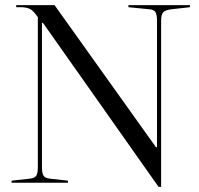

<svg xmlns="http://www.w3.org/2000/svg" viewBox="-20 -710 774 746"><path d="M60 -682H43V-690H192L586 -138H590V-629Q590 -653 584 -663Q578 -673 560 -674L479 -682V-690H718V-682L646 -674Q622 -671 614 -662Q606 -653 606 -629V16H596L147 -621H143V-61Q143 -37 149 -27.5Q155 -18 173 -16L244 -8V0H25V-8L97 -16Q115 -18 121 -27.5Q127 -37 127 -61V-643Q111 -667 97.5 -674.5Q84 -682 60 -682Z"/></svg>

Font: Libre Caslon Display
Style: Regular
Weight: 400
Designer: Pablo Impallari, Rodrigo Fuenzalida
Foundry: Pablo Impallari, Rodrigo Fuenzalida
Version: Version 1.002